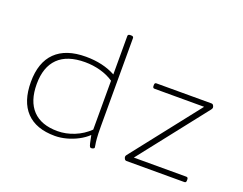

<svg xmlns="http://www.w3.org/2000/svg" viewBox="-116 -977 1529 1207"><g transform="rotate(20 648.5 -373.0)"><path d="M339 6Q213 6 147.5 -62.5Q82 -131 82 -262Q82 -393 151.5 -461Q221 -529 354 -529Q469 -529 553 -483V-740Q553 -752 569 -752H575Q591 -752 591 -740V-150Q591 -96 593.5 -68Q596 -40 598.5 -28.5Q601 -17 601 -11Q601 -6 594 -3Q587 0 580 0Q575 0 571.5 -4.5Q568 -9 564 -25.5Q560 -42 553 -78Q527 -53 491 -34Q455 -15 415.5 -4.5Q376 6 339 6ZM344 -28Q400 -28 455.5 -50.5Q511 -73 553 -114V-441Q513 -468 463 -481.5Q413 -495 361 -495Q242 -495 181.5 -435.5Q121 -376 121 -262Q121 -148 178 -88Q235 -28 344 -28ZM817 0Q808 0 803.5 -8Q799 -16 799 -22Q799 -29 805 -36L1159 -487H827Q815 -487 815 -501V-509Q815 -523 827 -523H1195Q1204 -523 1208.5 -515Q1213 -507 1213 -501Q1213 -495 1207 -487L853 -36H1204Q1216 -36 1216 -22V-14Q1216 0 1204 0Z"/></g></svg>

Font: Asap Expanded Thin
Style: Regular
Weight: 100
Width: 7
Designer: Pablo Cosgaya
Foundry: Omnibus-Type
Version: Version 3.001; ttfautohint (v1.8.4.7-5d5b)